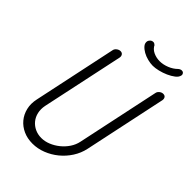

<svg xmlns="http://www.w3.org/2000/svg" viewBox="-261 -991 1088 1088"><g transform="rotate(45 283.5 -447.0)"><path d="M399 -841Q426 -841 455 -852.5Q484 -864 505 -885Q515 -893 525 -893Q535 -893 540 -886Q545 -879 543 -871Q540 -855 522.5 -841.5Q505 -828 481.5 -817.5Q458 -807 433 -801Q408 -795 389 -795Q371 -795 348.5 -800.5Q326 -806 307.5 -816.5Q289 -827 277.5 -840.5Q266 -854 269 -871Q271 -879 278.5 -886Q286 -893 297 -893Q306 -893 312 -885V-888Q323 -864 347 -852.5Q371 -841 399 -841ZM119 -203Q113 -173 119 -146.5Q125 -120 141 -100.5Q157 -81 180.5 -70Q204 -59 232 -59Q260 -59 288 -70.5Q316 -82 340 -101.5Q364 -121 381 -146.5Q398 -172 404 -201L509 -696Q511 -708 521.5 -716.5Q532 -725 544 -725Q557 -725 562.5 -716.5Q568 -708 566 -696L461 -201Q452 -159 428.5 -122.5Q405 -86 372 -59Q339 -32 299.5 -16.5Q260 -1 219 -1Q178 -1 145 -16Q112 -31 90 -57.5Q68 -84 59.5 -119.5Q51 -155 60 -196L166 -696Q168 -708 179 -716.5Q190 -725 202 -725Q214 -725 220 -716.5Q226 -708 224 -696Z"/></g></svg>

Font: VDS
Style: Thin Italic
Weight: 100
Width: 0
Designer: artmaker
Foundry: artmaker
Version: Version 1.000 2012 initial release